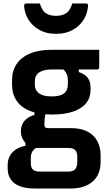

<svg xmlns="http://www.w3.org/2000/svg" viewBox="-20 -833 640 1103"><path d="M100 -77Q100 -100 108 -118.5Q116 -137 133.5 -151Q151 -165 178 -173V-205L241 -181Q238 -166 236.5 -150.5Q235 -135 235 -118Q235 -106 240 -101.5Q245 -97 257 -97H386Q445 -97 483 -77Q521 -57 539.5 -21.5Q558 14 558 60V97Q558 131 547.5 159Q537 187 515 207.5Q493 228 460.5 239Q428 250 384 250H180Q128 250 93.5 236.5Q59 223 41.5 197.5Q24 172 24 134V116Q24 86 36.5 63Q49 40 72 25Q95 10 126 5V-33L200 12Q183 17 174.5 26Q166 35 161.5 46.5Q157 58 157 73V104Q157 121 162.5 132Q168 143 180 148Q192 153 212 153H370Q385 153 395 149.5Q405 146 411 140Q418 133 421 121.5Q424 110 424 96V69Q424 41 412 29Q400 17 370 17H190Q167 17 146.5 4.5Q126 -8 113 -30Q100 -52 100 -77ZM339 -439 433 -446V-419Q468 -407 484 -386Q500 -365 500 -331V-316Q500 -272 475.5 -241Q451 -210 401.5 -192.5Q352 -175 278 -175Q204 -175 152.5 -195.5Q101 -216 75 -255Q49 -294 49 -348V-370Q49 -425 75 -464.5Q101 -504 152.5 -525.5Q204 -547 278 -547Q346 -547 414 -547Q482 -547 550 -547Q550 -522 550 -496.5Q550 -471 550 -445Q550 -441 547 -437.5Q544 -434 539 -434Q496 -434 455 -434Q414 -434 371 -434Q328 -434 278 -434Q230 -434 205 -417Q180 -400 180 -364V-347Q180 -332 184.5 -322Q189 -312 197 -303Q209 -291 229 -285Q249 -279 278 -279Q326 -279 348 -296.5Q370 -314 370 -350V-371Q370 -385 367 -396.5Q364 -408 357.5 -418Q351 -428 339 -439ZM302 -742Q339 -742 361.5 -758Q384 -774 395 -813Q414 -813 432.5 -813Q451 -813 471 -813Q481 -813 484 -809Q487 -805 485 -791Q480 -747 455.5 -712.5Q431 -678 392.5 -658.5Q354 -639 309 -639H295Q250 -639 211.5 -658.5Q173 -678 148.5 -712.5Q124 -747 119 -791Q118 -805 120.5 -809Q123 -813 133 -813Q153 -813 171.5 -813Q190 -813 209 -813Q220 -774 242.5 -758Q265 -742 302 -742Z"/></svg>

Font: RecMonoLinear Nerd Font Mono
Style: Bold
Weight: 700
Monospace: yes
Version: Version 1.085; ttfautohint (v1.8.4.7-5d5b);Nerd Fonts 3.2.1